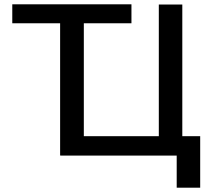

<svg xmlns="http://www.w3.org/2000/svg" viewBox="-20 -721 979 891"><path d="M590 -701V-613H369V-89H717V-700H826V-89H909V150H800V1H260V0H259V-613H37V-701Z"/></svg>

Font: LT Superior Semi-bold
Style: Regular
Weight: 600
Designer: Daniel Lyons
Foundry: LyonsType
Version: Version 1.0